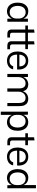

<svg xmlns="http://www.w3.org/2000/svg" viewBox="1959 -2728 936 4894"><g transform="rotate(90 2427.0 -281.0)"><path d="M265 9Q217 9 176.5 -10Q136 -29 107 -64Q78 -99 62.5 -149Q47 -199 47 -263Q47 -348 74.5 -408.5Q102 -469 151 -501.5Q200 -534 265 -534Q310 -534 347.5 -519.5Q385 -505 411 -479Q437 -453 449 -417H454L457 -525H534V0H457L454 -109H449Q430 -56 381.5 -23.5Q333 9 265 9ZM291 -59Q343 -59 379 -83.5Q415 -108 434 -147Q453 -186 453 -231V-295Q453 -341 433.5 -380.5Q414 -420 378.5 -443.5Q343 -467 292 -467Q242 -467 205.5 -442.5Q169 -418 149.5 -372.5Q130 -327 130 -263Q130 -200 149.5 -154Q169 -108 205 -83.5Q241 -59 291 -59Z M845 0Q790 0 761.5 -26.5Q733 -53 733 -113V-458H631V-525H733V-682L813 -693V-525H1031V-682L1111 -693V-525H1233V-458H1112V-126Q1112 -96 1126 -82.5Q1140 -69 1167 -69H1235V0H1143Q1088 0 1059.5 -26.5Q1031 -53 1031 -113V-458H814V-126Q814 -96 828 -82.5Q842 -69 869 -69H937V0Z M1530 9Q1455 9 1401.5 -24Q1348 -57 1320 -118Q1292 -179 1292 -260Q1292 -343 1320 -404.5Q1348 -466 1400 -499.5Q1452 -533 1527 -533Q1607 -533 1659 -497Q1711 -461 1734.5 -397Q1758 -333 1752 -249H1371Q1372 -184 1391.5 -140.5Q1411 -97 1446.5 -75.5Q1482 -54 1530 -54Q1586 -54 1622 -80Q1658 -106 1670 -149H1748Q1739 -99 1708.5 -63.5Q1678 -28 1632 -9.5Q1586 9 1530 9ZM1372 -295 1363 -307H1682L1673 -293Q1674 -356 1656 -394.5Q1638 -433 1604.5 -451.5Q1571 -470 1527 -470Q1481 -470 1447 -450Q1413 -430 1393.5 -391.5Q1374 -353 1372 -295Z M1865 0V-525H1942L1945 -416H1951Q1974 -474 2023 -503.5Q2072 -533 2131 -533Q2191 -533 2237 -504Q2283 -475 2303 -407H2311Q2334 -470 2385.5 -501.5Q2437 -533 2501 -533Q2554 -533 2595.5 -511Q2637 -489 2661 -439.5Q2685 -390 2685 -309V0H2605V-293Q2605 -352 2590.5 -390Q2576 -428 2547.5 -446.5Q2519 -465 2473 -465Q2426 -465 2390.5 -441Q2355 -417 2335.5 -376.5Q2316 -336 2316 -284V0H2234V-293Q2234 -352 2220 -390Q2206 -428 2177.5 -446.5Q2149 -465 2104 -465Q2056 -465 2020.5 -441Q1985 -417 1965 -376.5Q1945 -336 1945 -284V0Z M2827 167V-525H2903L2907 -416H2912Q2930 -469 2979 -501Q3028 -533 3096 -533Q3144 -533 3184 -514.5Q3224 -496 3253 -461Q3282 -426 3297.5 -375.5Q3313 -325 3313 -262Q3313 -177 3286 -116Q3259 -55 3210 -23Q3161 9 3096 9Q3051 9 3013.5 -5.5Q2976 -20 2950.5 -46.5Q2925 -73 2912 -108H2908V167ZM3068 -58Q3119 -58 3155 -82Q3191 -106 3211 -152Q3231 -198 3231 -262Q3231 -326 3211.5 -371.5Q3192 -417 3156 -441Q3120 -465 3070 -465Q3018 -465 2982 -441.5Q2946 -418 2927 -378.5Q2908 -339 2908 -294V-230Q2908 -184 2927 -145Q2946 -106 2982 -82Q3018 -58 3068 -58Z M3591 0Q3536 0 3507.5 -26.5Q3479 -53 3479 -113V-458H3377V-525H3479V-682L3559 -693V-525H3681V-458H3560V-126Q3560 -96 3574 -82.5Q3588 -69 3615 -69H3683V0Z M3978 9Q3903 9 3849.5 -24Q3796 -57 3768 -118Q3740 -179 3740 -260Q3740 -343 3768 -404.5Q3796 -466 3848 -499.5Q3900 -533 3975 -533Q4055 -533 4107 -497Q4159 -461 4182.5 -397Q4206 -333 4200 -249H3819Q3820 -184 3839.5 -140.5Q3859 -97 3894.5 -75.5Q3930 -54 3978 -54Q4034 -54 4070 -80Q4106 -106 4118 -149H4196Q4187 -99 4156.5 -63.5Q4126 -28 4080 -9.5Q4034 9 3978 9ZM3820 -295 3811 -307H4130L4121 -293Q4122 -356 4104 -394.5Q4086 -433 4052.5 -451.5Q4019 -470 3975 -470Q3929 -470 3895 -450Q3861 -430 3841.5 -391.5Q3822 -353 3820 -295Z M4509 9Q4461 9 4420.5 -10Q4380 -29 4351 -64Q4322 -99 4306.5 -149Q4291 -199 4291 -263Q4291 -348 4318.5 -408.5Q4346 -469 4395 -501.5Q4444 -534 4509 -534Q4554 -534 4591.5 -519.5Q4629 -505 4655 -479Q4681 -453 4693 -417H4697V-729H4778V0H4701L4698 -109H4693Q4674 -56 4625.5 -23.5Q4577 9 4509 9ZM4535 -59Q4587 -59 4623 -83.5Q4659 -108 4678 -147Q4697 -186 4697 -231V-295Q4697 -341 4677.5 -380.5Q4658 -420 4622.5 -443.5Q4587 -467 4536 -467Q4486 -467 4449.5 -442.5Q4413 -418 4393.5 -372.5Q4374 -327 4374 -263Q4374 -200 4393.5 -154Q4413 -108 4449 -83.5Q4485 -59 4535 -59Z"/></g></svg>

Font: Mona Sans ExtraLight
Style: Regular
Weight: 400
Version: Version 2.000